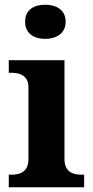

<svg xmlns="http://www.w3.org/2000/svg" viewBox="-20 -790 392 810"><path d="M171 -626C217 -626 257 -649 257 -698C257 -749 217 -770 171 -770C123 -770 86 -749 86 -698C86 -649 123 -626 171 -626ZM17 0H335V-53H323C294 -53 252 -61 252 -118V-536H17V-483H29C57 -483 100 -475 100 -422V-118C100 -61 58 -53 29 -53H17Z"/></svg>

Font: Noto Serif Test
Style: Bold
Weight: 700
Version: Version 1.000